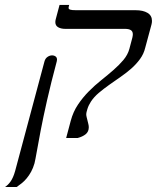

<svg xmlns="http://www.w3.org/2000/svg" viewBox="-77 -560 636 779"><path d="M188 -442.9Q170.4 -442.9 158.9 -449.5Q147.5 -456.1 147.5 -470.2Q147.5 -475.1 148.9 -481L164.6 -540H203.6L201.7 -531.7Q201.2 -530.3 201.2 -527.8Q201.2 -523.4 207.3 -521Q213.4 -518.6 231.4 -518.6H473.1Q503.4 -518.6 521.5 -507.8Q539.6 -497.1 539.6 -475.1Q539.6 -467.8 537.6 -460.4L512.2 -366.2Q506.3 -341.3 491.2 -320.6Q476.1 -299.8 455.6 -281.7Q435.1 -263.7 411.6 -247.6Q388.2 -231.4 365.5 -215.3Q342.8 -199.2 323.5 -182.9Q304.2 -166.5 292 -147.9Q282.2 -132.8 277.6 -117.7Q272.9 -102.5 272.9 -97.2Q272.9 -90.8 274.7 -84.2Q276.4 -77.6 278.1 -70.6Q279.8 -63.5 281.5 -56.6Q283.2 -49.8 283.2 -43.5Q283.2 -25.9 270.8 -15.6Q258.3 -5.4 237.8 0H191.4L210 -69.8Q219.7 -106.4 239.3 -135.5Q258.8 -164.6 283.2 -189.2Q307.6 -213.9 334 -234.9Q360.4 -255.9 383.5 -276.1Q406.7 -296.4 424.1 -317.1Q441.4 -337.9 447.8 -361.3L460 -407.2Q460.9 -411.1 461.4 -414.6Q461.9 -418 461.9 -420.9Q461.9 -432.6 453.9 -437.7Q445.8 -442.9 430.2 -442.9ZM153.3 -311Q129.9 -223.6 114 -153.3Q98.1 -83 88.1 -30.8Q78.1 21.5 72.3 54.9Q66.4 88.4 63 102.5Q57.6 121.6 49.3 136.7Q41 151.9 31.2 163.6Q21.5 175.3 10.7 183.8Q0 192.4 -9.3 198.7H-56.6Q-50.8 194.8 -45.2 189.5Q-39.6 184.1 -34.2 176.5Q-28.8 168.9 -24.2 158.4Q-19.5 147.9 -15.6 133.8L103.5 -311Q106.9 -323.2 116 -329.3Q125 -335.4 134.8 -335.4Q142.6 -335.4 148.4 -331.1Q154.3 -326.7 154.3 -317.9Q154.3 -315.9 153.3 -311Z"/></svg>

Font: Arian AMU Serif
Style: Italic
Weight: 400
Italic angle: -15°
Designer: Ruben Hakobyan (Tarumian)
Foundry: Ruben Hakobyan (Tarumian)
Version: Version 1.002